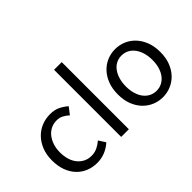

<svg xmlns="http://www.w3.org/2000/svg" viewBox="-111 -1197 1610 1610"><g transform="rotate(-45 694.0 -391.5)"><path d="M306 13Q252 13 205.5 -6Q159 -25 124.5 -61.5Q90 -98 70.5 -150.5Q51 -203 51 -271Q51 -339 72.5 -392Q94 -445 130 -482Q166 -519 213.5 -538Q261 -557 313 -557Q367 -557 405 -538Q443 -519 472 -493L425 -432Q401 -454 375 -467.5Q349 -481 316 -481Q279 -481 248 -466Q217 -451 194.5 -423Q172 -395 159 -356.5Q146 -318 146 -271Q146 -224 158 -185.5Q170 -147 192.5 -120Q215 -93 245.5 -78Q276 -63 314 -63Q352 -63 384 -78.5Q416 -94 442 -117L481 -56Q445 -23 400 -5Q355 13 306 13Z M601 0V-796H692V0Z M1085 13Q1035 13 989.5 -6Q944 -25 909 -61.5Q874 -98 853.5 -150.5Q833 -203 833 -271Q833 -339 853.5 -392Q874 -445 909 -482Q944 -519 989.5 -538Q1035 -557 1085 -557Q1135 -557 1180.5 -538Q1226 -519 1261 -482Q1296 -445 1316.5 -392Q1337 -339 1337 -271Q1337 -203 1316.5 -150.5Q1296 -98 1261 -61.5Q1226 -25 1180.5 -6Q1135 13 1085 13ZM1085 -63Q1120 -63 1149 -78Q1178 -93 1199 -120Q1220 -147 1231.5 -185.5Q1243 -224 1243 -271Q1243 -318 1231.5 -356.5Q1220 -395 1199 -423Q1178 -451 1149 -466Q1120 -481 1085 -481Q1050 -481 1021 -466Q992 -451 971.5 -423Q951 -395 939.5 -356.5Q928 -318 928 -271Q928 -224 939.5 -185.5Q951 -147 971.5 -120Q992 -93 1021 -78Q1050 -63 1085 -63Z"/></g></svg>

Font: SpoqaHanSansJP-Regular
Style: Regular
Weight: 400
Designer: [Source Han Sans]
Ryoko NISHIZUKA  (kana & ideographs); Paul D. Hunt (Latin, Greek & Cyrillic); Wenlong ZHANG  (bopomofo
Foundry: Spoqa (http://bi.spoqa.com)
Version: Version 1.002.20150607